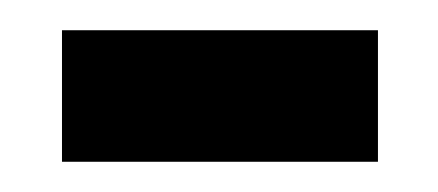

<svg xmlns="http://www.w3.org/2000/svg" viewBox="-20 -336 290 127"><path d="M21 -229V-316H230V-229Z"/></svg>

Font: Noto Serif Armenian ExtraCondensed Semi
Style: Regular
Weight: 600
Width: 3
Designer: Monotype Design Team
Foundry: Monotype Imaging Inc.
Version: Version 1.901